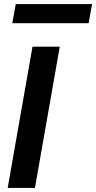

<svg xmlns="http://www.w3.org/2000/svg" viewBox="-20 -931 476 951"><path d="M18 0 141 -700H276L153 0ZM41 -816 58 -911H436L419 -816Z"/></svg>

Font: DM Sans 28pt
Style: Bold Italic
Weight: 700
Italic angle: -10°
Version: Version 4.004;gftools[0.9.30]